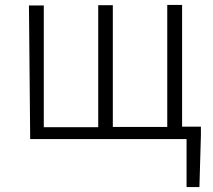

<svg xmlns="http://www.w3.org/2000/svg" viewBox="-20 -552 859 776"><path d="M102 10H734V204H786L792 -5V-40H716V-532H656V-39H436V-531H377V-38H157V-530H97Z"/></svg>

Font: GenEiGothic-pro-Light
Style: Regular
Weight: 300
Designer: Ryoko NISHIZUKA (kana & ideographs); Paul D. Hunt (Latin, Greek & Cyrillic); Wenlong ZHANG (bopomofo); Sandoll Communica
Foundry: Adobe Systems Incorporated; o_tamon
Version: Version 1.000.140830